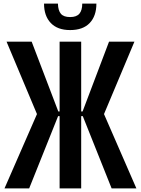

<svg xmlns="http://www.w3.org/2000/svg" viewBox="-20 -1040 777 1060"><path d="M367.2 -874Q297.4 -874 260.3 -913.1Q223.1 -952.1 223.1 -1020H299.8Q300.8 -981.9 316.2 -963.9Q331.5 -945.8 367.2 -945.8Q402.8 -945.8 418.5 -964.6Q434.1 -983.4 434.1 -1020H512.2Q512.2 -951.7 475.1 -912.8Q438 -874 367.2 -874ZM4.9 0 184.1 -410.2 16.1 -810.1H154.8L301.8 -424.8H309.1V-810.1H428.2V-424.8H436L582 -810.1H722.2L554.2 -410.2L732.9 0H596.2L437 -398.9H428.2V0H309.1V-398.9H300.8L141.1 0Z"/></svg>

Font: Oswald Medium
Style: Regular
Weight: 500
Designer: Vernon Adams
Foundry: Vernon Adams
Version: Version 4.103